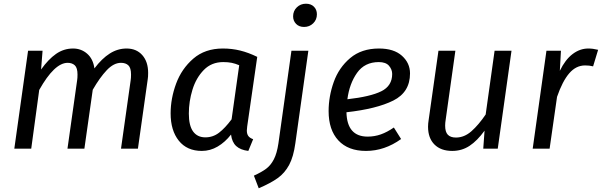

<svg xmlns="http://www.w3.org/2000/svg" viewBox="-20 -800 3238 1033"><path d="M777 -408Q777 -386 775 -375L722 0H631L683 -368Q685 -380 685 -399Q685 -435 670.5 -448.5Q656 -462 631 -462Q592 -462 554.5 -422.5Q517 -383 479 -317L434 0H343L395 -368Q397 -380 397 -399Q397 -435 382.5 -448.5Q368 -462 344 -462Q273 -462 191 -316L148 0H57L131 -527H209L201 -426Q240 -481 281.5 -510Q323 -539 373 -539Q417 -539 449 -511Q481 -483 488 -432Q528 -485 570.5 -512Q613 -539 661 -539Q714 -539 745.5 -503.5Q777 -468 777 -408Z M1364 -494 1310 -120Q1308 -104 1308 -98Q1308 -80 1315.5 -69Q1323 -58 1342 -51L1316 12Q1274 7 1251 -14Q1228 -35 1223 -76Q1191 -35 1151 -11.5Q1111 12 1066 12Q986 12 942 -43Q898 -98 898 -190Q898 -270 927.5 -350Q957 -430 1020 -484.5Q1083 -539 1179 -539Q1228 -539 1272.5 -528Q1317 -517 1364 -494ZM996 -189Q996 -124 1019 -92.5Q1042 -61 1085 -61Q1126 -61 1158.5 -86Q1191 -111 1226 -158L1267 -449Q1246 -458 1226.5 -462Q1207 -466 1181 -466Q1118 -466 1076.5 -423.5Q1035 -381 1015.5 -317.5Q996 -254 996 -189Z M1346 145Q1388 126 1412.5 107.5Q1437 89 1453.5 57Q1470 25 1478 -29L1548 -527H1639L1569 -29Q1559 44 1535.5 87.5Q1512 131 1474.5 158Q1437 185 1372 213ZM1557 -712Q1557 -741 1577 -760.5Q1597 -780 1626 -780Q1653 -780 1669 -764Q1685 -748 1685 -723Q1685 -694 1665 -674.5Q1645 -655 1616 -655Q1589 -655 1573 -671.5Q1557 -688 1557 -712Z M1844 -196Q1847 -65 1958 -65Q1995 -65 2029 -77Q2063 -89 2099 -114L2138 -52Q2049 12 1949 12Q1853 12 1800.5 -44.5Q1748 -101 1748 -202Q1748 -281 1775.5 -358.5Q1803 -436 1864 -487.5Q1925 -539 2019 -539Q2099 -539 2142.5 -500Q2186 -461 2186 -405Q2186 -304 2096 -259Q2006 -214 1844 -196ZM2090 -402Q2090 -426 2073 -446Q2056 -466 2018 -466Q1942 -466 1901 -408Q1860 -350 1849 -266Q1973 -280 2031.5 -309Q2090 -338 2090 -402Z M2283 -118Q2283 -135 2286 -153L2339 -527H2430L2378 -157Q2375 -139 2375 -124Q2375 -90 2389.5 -75Q2404 -60 2433 -60Q2478 -60 2516.5 -94Q2555 -128 2593 -184L2641 -527H2732L2658 0H2580L2587 -97Q2548 -43 2506.5 -15.5Q2465 12 2413 12Q2352 12 2317.5 -22.5Q2283 -57 2283 -118Z M3198 -532 3171 -443Q3152 -448 3128 -448Q3079 -448 3042.5 -405.5Q3006 -363 2977 -279L2937 0H2846L2920 -527H2998L2992 -419Q3021 -479 3060.5 -509Q3100 -539 3145 -539Q3170 -539 3198 -532Z"/></svg>

Font: Fira Sans
Style: Italic
Weight: 400
Italic angle: -8°
Designer: bBox Type GmbH & Carrois Corporate GbR & Edenspiekermann AG
Foundry: bBox Type GmbH & Carrois Corporate GbR & Edenspiekermann AG
Version: Version 4.301